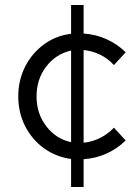

<svg xmlns="http://www.w3.org/2000/svg" viewBox="-20 -629 549 767"><path d="M264 118V6Q204 -2 156 -36.5Q108 -71 80.5 -125Q53 -179 53 -244Q53 -309 80.5 -363Q108 -417 156 -452Q204 -487 264 -494V-609H314V-495Q362 -492 405.5 -472.5Q449 -453 482 -420L435 -369Q412 -395 380 -410.5Q348 -426 314 -429V-59Q348 -62 380 -78Q412 -94 435 -119L482 -68Q449 -35 405.5 -15.5Q362 4 314 7V118ZM126 -244Q126 -175 165 -124.5Q204 -74 264 -61V-427Q204 -414 165 -363.5Q126 -313 126 -244Z"/></svg>

Font: Red Hat Text VF
Style: Regular
Weight: 400
Designer: Pentagram, MCKL
Foundry: Pentagram, MCKL
Version: Version 1.023